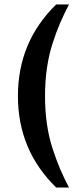

<svg xmlns="http://www.w3.org/2000/svg" viewBox="-20 -709 363 858"><path d="M231 128.9Q60.1 -37.6 60.1 -279.8Q60.1 -522.5 231 -689H288.1Q264.6 -643.1 248.3 -605.2Q231.9 -567.4 215.1 -515.4Q198.2 -463.4 189.7 -404.3Q181.2 -345.2 181.2 -279.8Q181.2 -214.4 189.7 -155Q198.2 -95.7 215.3 -43.9Q232.4 7.8 248.3 45.2Q264.2 82.5 288.1 128.9Z"/></svg>

Font: Montagu Slab 144pt Medium
Style: Regular
Weight: 500
Designer: Florian Karsten
Foundry: Florian Karsten
Version: Version 1.000